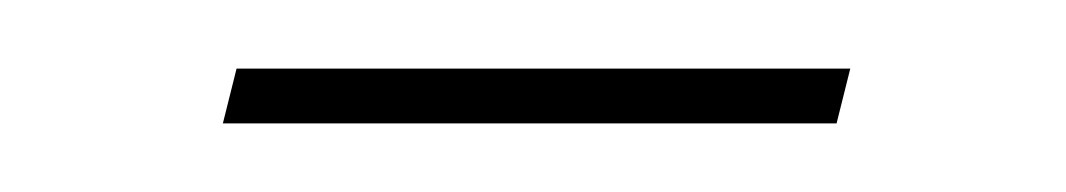

<svg xmlns="http://www.w3.org/2000/svg" viewBox="-20 -280 311 56"><path d="M45 -244 49 -260H228L224 -244Z"/></svg>

Font: Alumni Sans Pinstripe
Style: Italic
Weight: 400
Italic angle: -8°
Designer: Robert E. Leuschke
Foundry: Robert E. Leuschke
Version: Version 1.010; ttfautohint (v1.8.4.7-5d5b)